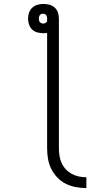

<svg xmlns="http://www.w3.org/2000/svg" viewBox="-20 -755 540 978"><path d="M420 203Q393 203 366 198Q339 193 315 181Q291 169 272 149Q253 129 241 105Q229 81 224.5 54Q220 27 220 0V-587Q215 -586 210 -586Q205 -586 200 -586Q185 -586 170 -590Q155 -594 144 -604.5Q133 -615 128 -630Q123 -645 123 -660Q123 -676 128 -690.5Q133 -705 144 -715.5Q155 -726 170 -730.5Q185 -735 200 -735Q216 -735 231.5 -731Q247 -727 258.5 -716.5Q270 -706 275 -691Q280 -676 280 -660V0Q280 19 283 38.5Q286 58 294 75.5Q302 93 315.5 107.5Q329 122 346 131Q363 140 382 144Q401 148 420 148ZM200 -635Q206 -635 211.5 -638Q217 -641 220 -646V-660Q220 -665 219 -669.5Q218 -674 215.5 -677.5Q213 -681 208.5 -683Q204 -685 200 -685Q195 -685 190.5 -683.5Q186 -682 183 -678Q180 -674 179 -669.5Q178 -665 178 -660Q178 -656 179 -651Q180 -646 183 -642.5Q186 -639 190.5 -637Q195 -635 200 -635Z"/></svg>

Font: Iosevka Fixed Light
Style: Regular
Weight: 300
Monospace: yes
Designer: Belleve Invis
Foundry: Belleve Invis
Version: Version 32.3.0